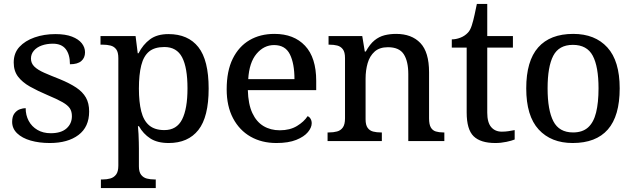

<svg xmlns="http://www.w3.org/2000/svg" viewBox="-20 -720 3221 980"><path d="M234 10Q180 10 136.5 -2.5Q93 -15 67.5 -39.5Q42 -64 42 -98Q42 -126 54 -141.5Q66 -157 82 -162.5Q98 -168 111 -168Q111 -132 126.5 -103Q142 -74 171 -57Q200 -40 239 -40Q292 -40 319.5 -64.5Q347 -89 347 -127Q347 -151 336.5 -167Q326 -183 299 -198.5Q272 -214 224 -234Q172 -256 133 -278Q94 -300 72 -329Q50 -358 50 -401Q50 -449 79 -480.5Q108 -512 156.5 -529Q205 -546 263 -546Q314 -546 347.5 -533Q381 -520 397.5 -499Q414 -478 414 -453Q414 -425 395 -408.5Q376 -392 337 -392Q337 -442 315.5 -469.5Q294 -497 250 -497Q219 -497 193.5 -488Q168 -479 153 -461.5Q138 -444 138 -421Q138 -397 155.5 -380Q173 -363 206 -348.5Q239 -334 285 -316Q336 -295 369 -273Q402 -251 418.5 -222Q435 -193 435 -151Q435 -72 380.5 -31Q326 10 234 10Z M495 240V196H504Q525 196 543 191Q561 186 572.5 171Q584 156 584 125V-423Q584 -454 573 -468.5Q562 -483 544 -487.5Q526 -492 505 -492H493V-536H672L683 -448H687Q710 -493 746 -519.5Q782 -546 840 -546Q940 -546 992.5 -479.5Q1045 -413 1045 -268Q1045 -123 992.5 -56.5Q940 10 841 10Q783 10 747 -13.5Q711 -37 689 -76H684Q686 -58 687 -36Q688 -14 688.5 5.5Q689 25 689 38V129Q689 158 700.5 172.5Q712 187 730 191.5Q748 196 769 196H775V240ZM819 -56Q882 -56 909.5 -110.5Q937 -165 937 -269Q937 -375 909.5 -427.5Q882 -480 819 -480Q769 -480 741 -457Q713 -434 701 -386.5Q689 -339 689 -268Q689 -199 701 -151.5Q713 -104 741.5 -80Q770 -56 819 -56Z M1391 10Q1316 10 1259 -22.5Q1202 -55 1169.5 -116.5Q1137 -178 1137 -264Q1137 -358 1168 -420.5Q1199 -483 1253.5 -515Q1308 -547 1381 -547Q1480 -547 1537 -486.5Q1594 -426 1594 -307V-260H1245Q1247 -188 1268 -143Q1289 -98 1325 -76.5Q1361 -55 1408 -55Q1460 -55 1496 -77Q1532 -99 1550 -127Q1559 -124 1565 -114Q1571 -104 1571 -91Q1571 -69 1551.5 -45.5Q1532 -22 1492 -6Q1452 10 1391 10ZM1483 -316Q1483 -396 1459.5 -443Q1436 -490 1379 -490Q1327 -490 1289.5 -445.5Q1252 -401 1247 -316Z M1652 0V-44H1659Q1682 -44 1700.5 -49Q1719 -54 1730 -69.5Q1741 -85 1741 -116V-424Q1741 -454 1730 -468.5Q1719 -483 1701.5 -487.5Q1684 -492 1662 -492H1657V-536H1829L1842 -457H1847Q1868 -495 1891.5 -514Q1915 -533 1942.5 -540Q1970 -547 2002 -547Q2081 -547 2125.5 -500.5Q2170 -454 2170 -351V-116Q2170 -85 2179 -69.5Q2188 -54 2204.5 -49Q2221 -44 2243 -44H2248V0H2064V-342Q2064 -407 2041 -443Q2018 -479 1960 -479Q1917 -479 1892 -456.5Q1867 -434 1856.5 -397.5Q1846 -361 1846 -318V-111Q1846 -82 1856.5 -67.5Q1867 -53 1884.5 -48.5Q1902 -44 1924 -44H1929V0Z M2508 10Q2433 10 2397.5 -24.5Q2362 -59 2362 -146V-477H2286V-519Q2307 -519 2329.5 -527.5Q2352 -536 2368 -553Q2380 -565 2388 -590Q2396 -615 2402.5 -645.5Q2409 -676 2414 -700H2467V-536H2598V-477H2467V-145Q2467 -95 2487 -71.5Q2507 -48 2541 -48Q2560 -48 2575.5 -50.5Q2591 -53 2607 -56V-8Q2593 -2 2565 4Q2537 10 2508 10Z M2903 10Q2793 10 2729.5 -59Q2666 -128 2666 -269Q2666 -409 2727 -478Q2788 -547 2906 -547Q3017 -547 3080 -478Q3143 -409 3143 -269Q3143 -128 3082.5 -59Q3022 10 2903 10ZM2905 -44Q2953 -44 2981.5 -69.5Q3010 -95 3022.5 -145.5Q3035 -196 3035 -269Q3035 -380 3005.5 -435.5Q2976 -491 2904 -491Q2833 -491 2804 -435.5Q2775 -380 2775 -269Q2775 -158 2804.5 -101Q2834 -44 2905 -44Z"/></svg>

Font: ET Text
Style: Regular
Weight: 470
Designer: Monotype Design Team
Foundry: Monotype Imaging Inc.
Version: Version 2.009